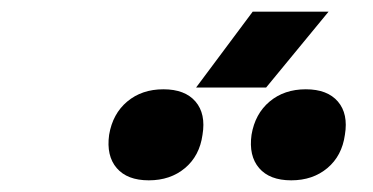

<svg xmlns="http://www.w3.org/2000/svg" viewBox="-20 -946 640 329"><path d="M316 -796 413 -926H543L436 -796ZM479 -637Q442 -637 424 -658Q406 -679 411 -715Q417 -751 442 -772Q467 -793 504 -793Q541 -793 559 -772Q577 -751 571 -715Q566 -679 541 -658Q516 -637 479 -637ZM235 -637Q198 -637 180 -658Q162 -679 167 -715Q173 -751 198 -772Q223 -793 260 -793Q297 -793 315 -772Q333 -751 327 -715Q322 -679 297 -658Q272 -637 235 -637Z"/></svg>

Font: JetBrains Mono NL ExtraBold
Style: Italic
Weight: 800
Italic angle: -9°
Monospace: yes
Designer: Philipp Nurullin, Konstantin Bulenkov
Foundry: JetBrains
Version: Version 2.305; ttfautohint (v1.8.4.7-5d5b)